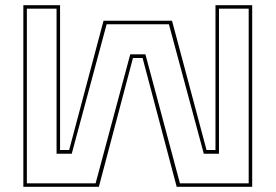

<svg xmlns="http://www.w3.org/2000/svg" viewBox="-20 -720 1062 740"><path d="M70 -700H211.5V-142H246.5L379 -640H643L776 -142H810.5V-700H952V0H661L529.5 -496.5H492.5L361 0H70ZM83.5 -686.5V-13.5H348.5L482 -510.5H540.5L673.5 -13.5H938.5V-686.5H824V-127.5H765.5L631 -626.5H391L256.5 -127.5H198V-686.5Z"/></svg>

Font: Tourney Expanded Thin
Style: Regular
Weight: 100
Width: 7
Designer: Tyler Finck
Foundry: Etcetera Type Co
Version: Version 1.010; ttfautohint (v1.8.3)